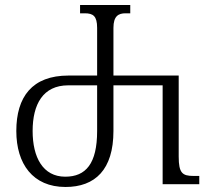

<svg xmlns="http://www.w3.org/2000/svg" viewBox="-20 -734 843 765"><path d="M241 11C359 11 432 -58 432 -212V-394H628V0H774V-33H751C707 -33 692 -44 692 -110V-433H432V-623C432 -670 452 -681 480 -681H499V-714H299V-681H318C351 -681 367 -670 367 -623V-433H253C108 -433 45 -348 45 -212C45 -81 111 11 241 11ZM240 -30C151 -30 110 -107 110 -212C110 -318 151 -394 252 -394H367V-212C367 -82 322 -30 240 -30Z"/></svg>

Font: Noto Serif Georgian Condensed Light
Style: Regular
Weight: 300
Width: 3
Designer: Monotype Design Team, Akaki Razmadze
Foundry: Google LLC
Version: Version 2.003